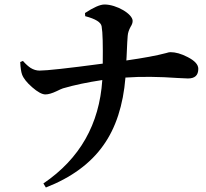

<svg xmlns="http://www.w3.org/2000/svg" viewBox="-20 -791 916 854"><path d="M184 43C297 -1 383 -64 440 -145C495 -222 528 -323 538 -446C609 -451 687 -450 772 -444C794 -443 809 -442 816 -442C847 -442 862 -456 862 -485C862 -504 846 -521 815 -537C786 -552 761 -559 738 -559C734 -559 728 -558 719 -555C678 -544 619 -533 542 -522C543 -530 543 -543 544 -560C545 -593 547 -617 548 -632C549 -646 554 -659 561 -672C567 -681 570 -690 570 -698C570 -729 498 -771 445 -771C425 -771 396 -758 358 -733L359 -719C405 -707 429 -692 432 -674C437 -646 438 -591 437 -508C280 -487 187 -477 156 -477C142 -477 129 -481 116 -489C107 -495 95 -505 82 -520L70 -515C71 -490 74 -471 78 -460C84 -443 99 -424 123 -403C147 -382 167 -371 182 -371C195 -371 212 -376 233 -386C245 -392 254 -396 260 -398C311 -413 369 -425 435 -435C422 -238 335 -85 173 25Z"/></svg>

Font: AllPunType Bold
Style: Regular
Weight: 700
Version: 1.0